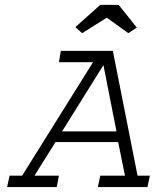

<svg xmlns="http://www.w3.org/2000/svg" viewBox="-20 -755 626 775"><path d="M225.6 -549.8H435.5L535.2 -45.9H585L575.2 0H375L384.8 -45.9H484.4L457 -181.6H204.1L119.1 -45.9H217.8L209 0H8.8L18.6 -45.9H69.3L355.5 -503.9H217.8ZM450.2 -224.6 397.5 -492.2 230.5 -224.6ZM384.8 -735.4H459L532.2 -643.6L498 -621.1L411.1 -683.6L311.5 -621.1L284.2 -645.5Z"/></svg>

Font: Thabit-Oblique
Style: Oblique
Weight: 500
Designer: Regenerated by Nadim Shaikli
Foundry: MAK Alagha
Version: 0.01